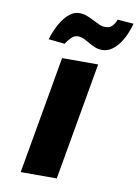

<svg xmlns="http://www.w3.org/2000/svg" viewBox="-87 -838 649 897"><g transform="rotate(10 237.0 -390.0)"><path d="M344 -558 246 0H75L173 -558ZM96 -634Q102 -655 113 -680.5Q124 -706 139 -727.5Q154 -749 173.5 -764Q193 -779 216 -779Q236 -779 253 -772.5Q270 -766 286 -757.5Q302 -749 317 -742.5Q332 -736 347 -736Q367 -736 379.5 -749.5Q392 -763 397 -780L474 -774Q468 -752 457.5 -726.5Q447 -701 431.5 -679Q416 -657 395.5 -642.5Q375 -628 350 -628Q331 -628 315.5 -634.5Q300 -641 285.5 -649.5Q271 -658 257 -664.5Q243 -671 228 -671Q211 -671 196 -655.5Q181 -640 173 -626Z"/></g></svg>

Font: Fz Poppins
Style: Bold Italic
Weight: 700
Italic angle: -10°
Designer: Ninad Kale (Devanagari), Jonny Pinhorn (Latin)
Foundry: Indian Type Foundry
Version: Vit hóa bi Vntype.Com & FontZin.Com